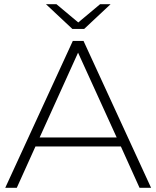

<svg xmlns="http://www.w3.org/2000/svg" viewBox="-20 -895 745 915"><path d="M169 -240H536L352 -644ZM556 -197H149L60 0H5L327 -700H378L700 0H645ZM325 -757 199 -875H249L353 -788L457 -875H507L381 -757Z"/></svg>

Font: Montserrat Z Light
Style: Regular
Weight: 300
Designer: Julieta Ulanovsky
Foundry: Julieta Ulanovsky
Version: Version 8.000